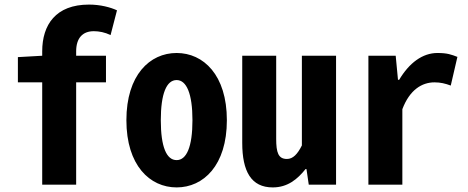

<svg xmlns="http://www.w3.org/2000/svg" viewBox="-20 -805 2040 837"><path d="M58 -446H164V0H312V-446H442V-562H312V-581C312 -640 341 -669 389 -669C412 -669 438 -664 462 -652L490 -760C462 -773 418 -785 368 -785C223 -785 164 -697 164 -581V-562L58 -556Z M750 12C867 12 969 -84 969 -281C969 -478 867 -574 750 -574C633 -574 531 -478 531 -281C531 -84 633 12 750 12ZM750 -107C706 -107 681 -164 681 -281C681 -397 706 -456 750 -456C793 -456 819 -397 819 -281C819 -164 793 -107 750 -107Z M1169 12C1234 12 1277 -24 1312 -68H1316L1326 0H1445V-562H1296V-171C1277 -133 1257 -112 1231 -112C1193 -112 1184 -140 1184 -200V-562H1036V-182C1036 -58 1075 12 1169 12Z M1586 0H1734V-329C1766 -414 1820 -446 1874 -446C1900 -446 1921 -441 1945 -432L1974 -557C1948 -567 1930 -574 1887 -574C1822 -574 1764 -531 1720 -457H1715L1705 -562H1586Z"/></svg>

Font: Noto Sans Mono CJK TC
Style: Bold
Weight: 700
Designer: Ryoko NISHIZUKA 西塚涼子 (kana, bopomofo & ideographs); Paul D. Hunt (Latin, Greek & Cyrillic); Sandoll Communications 산돌커뮤니
Foundry: Adobe
Version: Version 2.004;hotconv 1.0.118;makeotfexe 2.5.65603